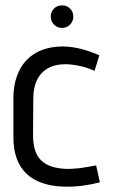

<svg xmlns="http://www.w3.org/2000/svg" viewBox="-20 -684 422 715"><path d="M211 -664Q193 -664 181 -652Q169 -640 169 -622Q169 -605 181 -592.5Q193 -580 211 -580Q229 -580 241 -592.5Q253 -605 253 -622Q253 -640 241 -652Q229 -664 211 -664ZM332 -420 350 -478Q319 -492 285 -501Q251 -510 217 -511Q155 -511 113.5 -487Q72 -463 51 -419.5Q30 -376 30 -319V-174Q30 -110 53.5 -69.5Q77 -29 120 -9.5Q163 10 220 11Q254 12 287.5 7.5Q321 3 352 -5L338 -68Q339 -68 329.5 -66.5Q320 -65 304 -62Q288 -59 268.5 -57Q249 -55 229 -55Q197 -56 173.5 -63.5Q150 -71 134 -86Q118 -101 110.5 -125Q103 -149 103 -182L104 -318Q104 -357 117.5 -385.5Q131 -414 158 -429.5Q185 -445 226 -445Q253 -444 281 -437.5Q309 -431 332 -420Z"/></svg>

Font: Advent Pro Medium
Style: Regular
Weight: 500
Designer: VivaRado, Andreas Kalpakidis
Foundry: VivaRado, Andreas Kalpakidis
Version: Version 3.000